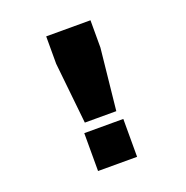

<svg xmlns="http://www.w3.org/2000/svg" viewBox="-125 -814 901 929"><g transform="rotate(-20 325.0 -349.0)"><path d="M211 -557V-698H439V-557L406 -242H244ZM224 -195H425V0H224Z"/></g></svg>

Font: Azeret Mono Black
Style: Regular
Weight: 900
Designer: Martin Vácha
Foundry: Displaay
Version: Version 1.000; Glyphs 3.0.3, build 3074